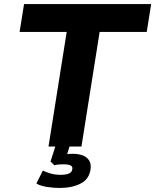

<svg xmlns="http://www.w3.org/2000/svg" viewBox="-20 -725 768 950"><path d="M220 0 310 -567H77L99 -705H728L706 -567H473L383 0ZM275 205Q245 205 212.5 200Q180 195 160 183L192 119Q208 127 230.5 133.5Q253 140 281 140Q307 140 321.5 133.5Q336 127 338 111Q340 98 328 93Q316 88 298 88Q290 88 275.5 88.5Q261 89 249 93L230 74L260 -20H330L305 62L277 44Q288 40 306.5 38Q325 36 342 36Q366 36 387 43Q408 50 420 67.5Q432 85 428 113Q421 162 378.5 183.5Q336 205 275 205Z"/></svg>

Font: Nunito Sans 7pt ExtraBold
Style: Italic
Weight: 800
Italic angle: -9°
Designer: Vernon Adams
Foundry: Vernon Adams
Version: Version 3.101;gftools[0.9.27]